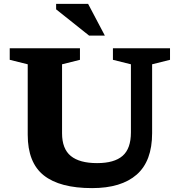

<svg xmlns="http://www.w3.org/2000/svg" viewBox="-20 -955 924 987"><path d="M653 -274.5V-624.5L560.5 -647.5V-707H854V-647.5L762 -624.5V-270.5Q762 -127 682.8 -57.5Q603.5 12 453.5 12Q287.5 12 205 -53.5Q122.5 -119 122.5 -262.5V-624.5L30 -647.5V-707H391V-647.5L299 -624.5V-270Q299 -190 344 -153.2Q389 -116.5 479 -116.5Q567.5 -116.5 610.2 -153.8Q653 -191 653 -274.5ZM519 -772H438L268.5 -907V-935H433Z"/></svg>

Font: Newsreader Caption SemiBold
Style: Regular
Weight: 600
Designer: Hugues Gentile
Foundry: Production Type
Version: Version 1.001